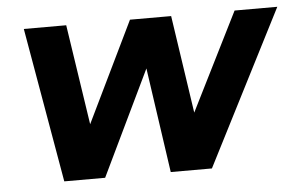

<svg xmlns="http://www.w3.org/2000/svg" viewBox="-42 -559 958 618"><g transform="rotate(-5 437.0 -250.0)"><path d="M55 -500H192L241 -176L398 -500H531L578 -184L736 -500H874L619 0H486L437 -339L274 0H142Z"/></g></svg>

Font: Oak Sans
Style: Bold Italic
Weight: 700
Italic angle: -9.5°
Foundry: Erik Kennedy, Walven
Version: Version 1.000